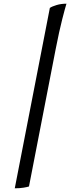

<svg xmlns="http://www.w3.org/2000/svg" viewBox="-20 -820 419 1040"><path d="M60 200 250 -777Q261 -785 286 -792.5Q311 -800 340 -800Q333 -778 317 -715.5Q301 -653 282 -556L137 190Q129 193 108 196.5Q87 200 60 200Z"/></svg>

Font: Texturina 72pt 72pt SemiBold
Style: Italic
Weight: 600
Italic angle: -11°
Designer: Guillermo Torres Carreño
Foundry: Omnibus-Type
Version: Version 1.002; ttfautohint (v1.8.3)